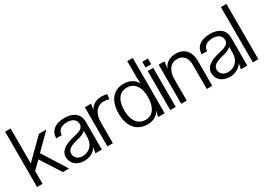

<svg xmlns="http://www.w3.org/2000/svg" viewBox="-12 -1467 3042 2212"><g transform="rotate(-30 1508.5 -361.5)"><path d="M37 -736V0H110V-170L209 -268L381 0H463L261 -321L461 -520H362L112 -273H110V-736Z M664 13C732 13 796 -20 826 -72H828L813 0H899V-371C899 -472 828 -532 707 -532C582 -532 509 -473 509 -375H582C582 -437 629 -474 709 -474C783 -474 826 -440 826 -380C826 -331 779 -308 703 -292C574 -264 496 -217 496 -134C496 -45 562 13 664 13ZM569 -136C569 -189 619 -217 707 -238C765 -251 801 -266 826 -292V-212C826 -111 764 -45 671 -45C610 -45 569 -82 569 -136Z M1046 0V-273C1046 -397 1101 -470 1196 -470C1218 -470 1243 -466 1263 -458L1273 -521C1254 -528 1226 -532 1198 -532C1130 -532 1074 -501 1046 -448H1044L1056 -520H973V0Z M1505 13C1577 13 1636 -19 1662 -71H1664L1648 0H1735V-736H1662V-525L1667 -439H1665C1635 -497 1571 -532 1493 -532C1355 -532 1274 -431 1274 -261C1274 -89 1360 13 1505 13ZM1348 -261C1348 -396 1405 -475 1503 -475C1603 -475 1662 -396 1662 -261C1662 -125 1606 -44 1510 -44C1409 -44 1348 -125 1348 -261Z M1882 -520H1809V0H1882ZM1808 -567H1883V-643H1808Z M2028 0V-279C2028 -399 2080 -470 2170 -470C2248 -470 2295 -415 2295 -321V0H2368V-333C2368 -458 2300 -532 2184 -532C2109 -532 2049 -496 2023 -435H2020L2032 -520H1955V0Z M2599 13C2667 13 2731 -20 2761 -72H2763L2748 0H2834V-371C2834 -472 2763 -532 2642 -532C2517 -532 2444 -473 2444 -375H2517C2517 -437 2564 -474 2644 -474C2718 -474 2761 -440 2761 -380C2761 -331 2714 -308 2638 -292C2509 -264 2431 -217 2431 -134C2431 -45 2497 13 2599 13ZM2504 -136C2504 -189 2554 -217 2642 -238C2700 -251 2736 -266 2761 -292V-212C2761 -111 2699 -45 2606 -45C2545 -45 2504 -82 2504 -136Z M2908 -736V0H2981V-736Z"/></g></svg>

Font: Non Bureau Light
Style: Regular
Weight: 300
Designer: Jona Saucedo
Foundry: Non Foundry
Version: Version 1.000;FEAKit 1.0